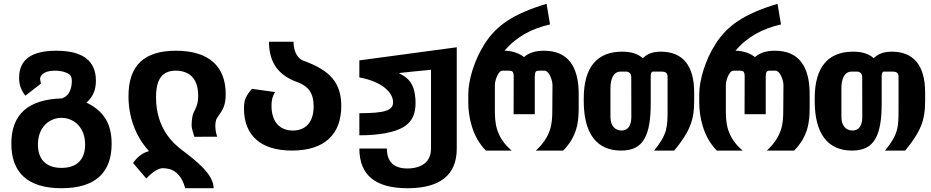

<svg xmlns="http://www.w3.org/2000/svg" viewBox="-20 -785 4856 1001"><path d="M300.8 196.3C475.1 196.3 562 116.7 562 -35.6C562 -138.7 522 -206.5 430.7 -250C465.8 -280.8 480 -317.9 480 -364.7C480 -469.2 410.2 -520.5 273.4 -520.5C143.6 -520.5 79.6 -474.1 79.6 -378.9C79.6 -360.4 82 -346.2 86.9 -331.5C92.3 -315.9 100.1 -302.2 112.3 -286.1L193.4 -349.1L189 -372.1C189 -388.2 200.2 -399.4 212.4 -405.8C226.6 -413.1 244.6 -416.5 267.1 -416.5C287.6 -416.5 308.1 -413.6 327.1 -405.3C347.2 -396.5 354.5 -386.7 354.5 -361.3C354.5 -338.9 348.6 -315.9 340.3 -301.8C331.1 -286.1 317.9 -277.8 303.7 -272C127.9 -267.1 39.1 -189.9 39.1 -36.1C39.1 116.7 126.5 196.3 300.8 196.3ZM300.8 90.3C218.3 90.3 177.7 43.9 177.7 -31.2C177.7 -216.8 423.8 -217.3 423.8 -31.2C423.8 44.4 382.8 90.3 300.8 90.3Z M945.3 196.3H1093.8C1093.8 123 1001 52.2 932.1 0C887.7 -33.7 793.5 -111.8 793.5 -276.9C793.5 -372.6 825.2 -416.5 897 -416.5C931.6 -416.5 960.4 -406.2 981 -385.3C1000 -365.7 1013.2 -334.5 1013.2 -286.1C1013.2 -245.6 1003.9 -226.1 989.7 -198.2C983.9 -187 979 -161.1 979 -133.8C979 -125 979.5 -119.1 983.4 -105.5C986.3 -94.2 989.7 -84.5 993.2 -71.8L1112.3 -72.3C1107.9 -85.9 1105.5 -95.2 1104 -106.4C1103 -113.8 1102.5 -122.1 1102.5 -127.9C1102.5 -138.2 1104 -150.4 1106.4 -158.7C1108.4 -165.5 1110.8 -169.4 1118.2 -179.7C1141.6 -212.9 1156.7 -235.4 1156.7 -294.9C1156.7 -439 1068.8 -520.5 897.5 -520.5C730 -520.5 649.9 -442.9 649.9 -283.2C649.9 -180.2 683.1 -78.1 756.8 2.9C722.2 12.2 697.3 31.7 673.8 64.9L742.7 145.5C776.9 109.9 806.2 91.8 830.1 91.8C838.4 91.8 851.1 93.8 863.3 96.2C901.9 107.4 931.6 141.1 945.3 196.3Z M1502.4 0C1674.8 0 1759.3 -87.4 1759.3 -232.4C1759.3 -353 1701.2 -418 1563 -468.3L1563.5 -467.8C1534.7 -478 1510.7 -510.7 1510.3 -567.4H1382.3C1382.8 -462.4 1427.7 -391.6 1535.6 -355H1535.2C1588.9 -334 1615.2 -297.4 1615.2 -231C1615.2 -149.4 1575.2 -104.5 1506.8 -104.5C1437 -104.5 1395.5 -151.4 1395.5 -233.9C1395.5 -264.6 1401.4 -284.7 1414.1 -305.2L1293.5 -321.8C1260.3 -283.7 1252 -262.2 1252 -219.2C1252 -81.1 1336.9 0 1502.4 0Z M2105 196.3C2274.9 196.3 2361.3 126.5 2361.3 -9.8V-538.6L1853.5 -470.2V-381.3C1972.7 -359.9 2029.3 -301.8 2029.3 -252C2029.3 -210 1989.7 -194.8 1853.5 -194.8V-79.6C1956.5 -79.6 2033.7 -94.7 2079.1 -120.1C2130.9 -148.9 2146.5 -193.4 2146.5 -248.5C2146.5 -274.4 2143.1 -309.6 2131.3 -335.9C2120.1 -361.8 2100.1 -384.3 2062.5 -401.4V-404.3L2074.2 -405.8C2081.1 -406.7 2075.2 -405.8 2083.5 -406.7C2085.9 -407.2 2088.9 -407.2 2092.3 -407.7C2095.2 -407.7 2098.6 -408.2 2103 -408.7C2135.3 -412.6 2146 -413.1 2165 -415C2186 -417 2206.5 -418.9 2227.1 -421.4V-10.7C2227.1 24.4 2214.8 50.3 2193.4 67.4C2171.4 85 2138.7 93.3 2104 93.3C2030.8 93.3 1997.1 56.2 1997.1 -10.7H1853.5C1854 128.4 1937 196.3 2105 196.3Z M2513.2 0H2647.5C2604.5 -37.1 2583 -73.7 2571.8 -109.9C2560.5 -146 2560.1 -181.2 2560.1 -217.8V-341.8C2560.1 -354 2564.5 -373 2571.8 -388.7C2579.1 -404.3 2588.4 -416.5 2599.6 -416.5H2633.3C2641.1 -416.5 2647.5 -415.5 2651.9 -411.6C2655.8 -407.7 2658.2 -400.4 2658.2 -387.2L2657.7 -189.5H2768.1V-384.8C2768.1 -411.6 2774.9 -416.5 2788.1 -416.5H2819.3C2830.1 -416.5 2840.8 -404.8 2848.6 -388.7C2855.5 -374 2860.4 -354.5 2860.4 -341.8L2859.4 -205.6C2859.4 -173.8 2857.9 -140.6 2846.7 -106.9C2835 -71.8 2813.5 -37.1 2773.9 0H2916C2952.6 -36.6 2973.1 -74.7 2984.4 -113.3C2995.6 -151.4 2997.1 -189.5 2997.1 -228.5V-293.9C2997.1 -442.9 2937.5 -520.5 2816.4 -520.5C2773.4 -520.5 2737.8 -510.7 2711.9 -487.3C2688.5 -506.3 2651.4 -520.5 2610.4 -520.5C2671.4 -593.3 2751.5 -635.7 2847.7 -657.7L2829.6 -765.1C2650.4 -711.4 2565.4 -648.9 2505.4 -554.2C2454.1 -473.6 2421.4 -369.6 2421.4 -292.5V-250C2421.4 -216.8 2425.8 -172.9 2439.5 -127.9C2453.1 -83 2476.1 -37.1 2513.2 0Z M3217.8 0C3278.8 0 3316.4 -20.5 3339.8 -61.5C3363.3 -102.5 3372.6 -164.1 3372.6 -246.1V-391.6C3372.6 -401.4 3376.5 -411.6 3383.8 -411.6H3430.2C3449.2 -411.6 3460.4 -405.3 3460.4 -384.3V-218.8C3460.4 -171.4 3460.4 -137.7 3451.7 -106C3442.9 -74.2 3425.3 -43 3390.1 0H3495.1C3534.2 -47.4 3560.5 -86.9 3576.7 -126.5C3592.8 -165.5 3599.1 -206.5 3599.1 -257.3V-302.7C3599.1 -444.8 3538.1 -515.6 3425.8 -515.6C3380.4 -515.6 3355.5 -503.9 3331.1 -481.9C3303.7 -505.4 3270 -515.6 3223.6 -515.6C3091.8 -515.6 3023.4 -433.6 3023.4 -272.5V-258.3C3023.4 -86.9 3092.3 0 3217.8 0ZM3220.2 -104.5C3188 -104.5 3162.6 -127.9 3162.6 -174.8V-325.7C3162.6 -349.1 3166.5 -370.6 3174.8 -386.2C3183.1 -401.9 3196.8 -411.6 3214.8 -411.6H3248C3252 -411.6 3257.8 -409.2 3262.7 -404.8C3267.6 -400.4 3271 -393.6 3271 -384.3L3271.5 -173.8C3271 -131.3 3254.9 -104.5 3220.2 -104.5Z M3717.3 0H3851.6C3808.6 -37.1 3787.1 -73.7 3775.9 -109.9C3764.6 -146 3764.2 -181.2 3764.2 -217.8V-341.8C3764.2 -354 3768.6 -373 3775.9 -388.7C3783.2 -404.3 3792.5 -416.5 3803.7 -416.5H3837.4C3845.2 -416.5 3851.6 -415.5 3856 -411.6C3859.9 -407.7 3862.3 -400.4 3862.3 -387.2L3861.8 -189.5H3972.2V-384.8C3972.2 -411.6 3979 -416.5 3992.2 -416.5H4023.4C4034.2 -416.5 4044.9 -404.8 4052.7 -388.7C4059.6 -374 4064.5 -354.5 4064.5 -341.8L4063.5 -205.6C4063.5 -173.8 4062 -140.6 4050.8 -106.9C4039.1 -71.8 4017.6 -37.1 3978 0H4120.1C4156.7 -36.6 4177.2 -74.7 4188.5 -113.3C4199.7 -151.4 4201.2 -189.5 4201.2 -228.5V-293.9C4201.2 -442.9 4141.6 -520.5 4020.5 -520.5C3977.5 -520.5 3941.9 -510.7 3916 -487.3C3892.6 -506.3 3855.5 -520.5 3814.5 -520.5C3875.5 -593.3 3955.6 -635.7 4051.8 -657.7L4033.7 -765.1C3854.5 -711.4 3769.5 -648.9 3709.5 -554.2C3658.2 -473.6 3625.5 -369.6 3625.5 -292.5V-250C3625.5 -216.8 3629.9 -172.9 3643.6 -127.9C3657.2 -83 3680.2 -37.1 3717.3 0Z M4421.9 0C4482.9 0 4520.5 -20.5 4543.9 -61.5C4567.4 -102.5 4576.7 -164.1 4576.7 -246.1V-391.6C4576.7 -401.4 4580.6 -411.6 4587.9 -411.6H4634.3C4653.3 -411.6 4664.6 -405.3 4664.6 -384.3V-218.8C4664.6 -171.4 4664.6 -137.7 4655.8 -106C4647 -74.2 4629.4 -43 4594.2 0H4699.2C4738.3 -47.4 4764.6 -86.9 4780.8 -126.5C4796.9 -165.5 4803.2 -206.5 4803.2 -257.3V-302.7C4803.2 -444.8 4742.2 -515.6 4629.9 -515.6C4584.5 -515.6 4559.6 -503.9 4535.2 -481.9C4507.8 -505.4 4474.1 -515.6 4427.7 -515.6C4295.9 -515.6 4227.5 -433.6 4227.5 -272.5V-258.3C4227.5 -86.9 4296.4 0 4421.9 0ZM4424.3 -104.5C4392.1 -104.5 4366.7 -127.9 4366.7 -174.8V-325.7C4366.7 -349.1 4370.6 -370.6 4378.9 -386.2C4387.2 -401.9 4400.9 -411.6 4418.9 -411.6H4452.1C4456.1 -411.6 4461.9 -409.2 4466.8 -404.8C4471.7 -400.4 4475.1 -393.6 4475.1 -384.3L4475.6 -173.8C4475.1 -131.3 4459 -104.5 4424.3 -104.5Z"/></svg>

Font: Hack
Style: Bold
Weight: 700
Monospace: yes
Designer: Christopher Simpkins
Foundry: Christopher Simpkins
Version: Version 2.010